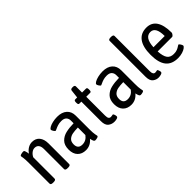

<svg xmlns="http://www.w3.org/2000/svg" viewBox="63 -1538 2329 2329"><g transform="rotate(-45 1228.0 -373.0)"><path d="M78 -20V-373Q78 -438 73 -467Q68 -496 68 -499Q68 -511 89.5 -516.5Q111 -522 126 -522Q140 -522 145.5 -509Q151 -496 154 -479Q157 -462 158 -454Q181 -489 214 -509Q247 -529 284 -529Q346 -529 380 -487.5Q414 -446 414 -373V-20Q414 2 376 2H366Q327 2 327 -20V-365Q327 -409 309 -432.5Q291 -456 256 -456Q229 -456 204 -436.5Q179 -417 164 -386V-20Q164 2 126 2H115Q78 2 78 -20Z M533 -149Q533 -224 572 -264Q611 -304 669 -317.5Q727 -331 802 -332V-379Q802 -413 781 -435Q760 -457 715 -457Q680 -457 653.5 -448.5Q627 -440 608 -430.5Q589 -421 586 -421Q576 -421 563.5 -440.5Q551 -460 551 -470Q551 -483 574.5 -497Q598 -511 636.5 -520Q675 -529 716 -529Q796 -529 841 -489Q886 -449 886 -378V-148Q886 -82 892 -53.5Q898 -25 898 -22Q898 -10 879 -4.5Q860 1 844 1Q829 1 822 -14.5Q815 -30 809 -58Q756 6 679 6Q612 6 572.5 -34.5Q533 -75 533 -149ZM802 -130V-259Q746 -258 709.5 -251Q673 -244 647 -220.5Q621 -197 621 -150Q621 -73 696 -73Q761 -73 802 -130Z M1054 -115V-451H1021Q1011 -451 1006 -458Q1001 -465 1001 -481V-493Q1001 -509 1006 -516Q1011 -523 1021 -523H1054L1066 -628Q1068 -650 1098 -650H1108Q1138 -650 1138 -628V-523H1204Q1215 -523 1219.5 -516Q1224 -509 1224 -493V-481Q1224 -465 1219.5 -458Q1215 -451 1204 -451H1138V-129Q1138 -93 1148 -79.5Q1158 -66 1177 -66Q1190 -66 1199 -68.5Q1208 -71 1211 -71Q1220 -71 1226 -53Q1232 -35 1232 -23Q1232 -7 1211.5 -0.5Q1191 6 1166 6Q1122 6 1088 -20.5Q1054 -47 1054 -115Z M1312 -149Q1312 -224 1351 -264Q1390 -304 1448 -317.5Q1506 -331 1581 -332V-379Q1581 -413 1560 -435Q1539 -457 1494 -457Q1459 -457 1432.5 -448.5Q1406 -440 1387 -430.5Q1368 -421 1365 -421Q1355 -421 1342.5 -440.5Q1330 -460 1330 -470Q1330 -483 1353.5 -497Q1377 -511 1415.5 -520Q1454 -529 1495 -529Q1575 -529 1620 -489Q1665 -449 1665 -378V-148Q1665 -82 1671 -53.5Q1677 -25 1677 -22Q1677 -10 1658 -4.5Q1639 1 1623 1Q1608 1 1601 -14.5Q1594 -30 1588 -58Q1535 6 1458 6Q1391 6 1351.5 -34.5Q1312 -75 1312 -149ZM1581 -130V-259Q1525 -258 1488.5 -251Q1452 -244 1426 -220.5Q1400 -197 1400 -150Q1400 -73 1475 -73Q1540 -73 1581 -130Z M1818 -115V-730Q1818 -752 1858 -752H1862Q1902 -752 1902 -730V-123Q1902 -66 1939 -66Q1951 -66 1959 -68.5Q1967 -71 1971 -71Q1980 -71 1986 -52.5Q1992 -34 1992 -24Q1992 -9 1970 -1.5Q1948 6 1924 6Q1883 6 1850.5 -20.5Q1818 -47 1818 -115Z M2049 -258Q2049 -391 2099 -460Q2149 -529 2246 -529Q2333 -529 2377 -462.5Q2421 -396 2421 -268Q2421 -259 2409 -243Q2397 -227 2388 -227H2139Q2144 -142 2171 -104Q2198 -66 2257 -66Q2293 -66 2317 -76Q2341 -86 2356 -97Q2371 -108 2374 -108Q2384 -108 2396.5 -88Q2409 -68 2409 -58Q2409 -46 2388.5 -30.5Q2368 -15 2333 -4.5Q2298 6 2258 6Q2152 6 2100.5 -59Q2049 -124 2049 -258ZM2332 -299Q2332 -457 2243 -457Q2147 -457 2139 -299Z"/></g></svg>

Font: Asap Condensed
Style: Regular
Weight: 400
Designer: Pablo Cosgaya
Foundry: Omnibus-Type
Version: Version 1.010; ttfautohint (v1.8)